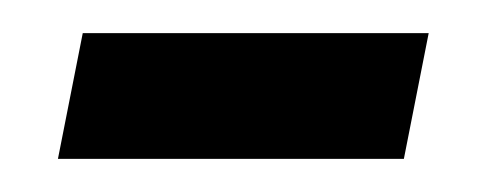

<svg xmlns="http://www.w3.org/2000/svg" viewBox="-20 -328 299 116"><path d="M15 -232H224L239 -308H30Z"/></svg>

Font: Noto Sans ExtraCondensed
Style: Italic
Weight: 400
Width: 2
Italic angle: -12°
Designer: Monotype Design Team
Foundry: Monotype Imaging Inc.
Version: Version 2.013